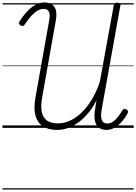

<svg xmlns="http://www.w3.org/2000/svg" viewBox="-20 -1036 1103 1556"><path d="M442 17Q371 17 327 -12.5Q283 -42 267.5 -99Q252 -156 266 -238L379 -873Q387 -917 376.5 -940.5Q366 -964 333 -964Q309 -964 284.5 -950Q260 -936 234.5 -908.5Q209 -881 181 -838Q173 -827 164.5 -825.5Q156 -824 145 -831Q135 -838 134 -846Q133 -854 140 -865Q172 -915 205 -948.5Q238 -982 272 -999Q306 -1016 341 -1016Q398 -1016 422 -978Q446 -940 432 -868L321 -243Q309 -173 319 -127Q329 -81 361.5 -58.5Q394 -36 450 -36Q491 -36 531.5 -51.5Q572 -67 609.5 -96Q647 -125 680 -166.5Q713 -208 741 -260Q769 -312 789 -373L902 -994Q904 -1004 911 -1009Q918 -1014 932 -1014Q946 -1014 952 -1009Q958 -1004 956 -994L806 -160Q797 -117 799.5 -89Q802 -61 815 -48Q828 -35 852 -35Q881 -35 911 -62Q941 -89 971 -141Q977 -151 985 -153Q993 -155 1004 -149Q1014 -144 1016.5 -136Q1019 -128 1014 -118Q997 -86 977 -61Q957 -36 935 -18.5Q913 -1 890 8Q867 17 843 17Q807 17 783.5 0Q760 -17 751 -50.5Q742 -84 748 -133Q751 -156 755 -178.5Q759 -201 762 -223Q735 -169 699 -124.5Q663 -80 621.5 -48.5Q580 -17 534.5 0Q489 17 442 17ZM0 490H1063V500H0ZM0 -20H1063V0H0ZM0 -505H1063V-500H0ZM0 -1010H1063V-1000H0Z"/></svg>

Font: Playwrite ZA Guides
Style: Regular
Weight: 400
Designer: Veronika Burian, José Scaglione
Foundry: TypeTogether
Version: Version 1.003